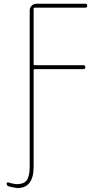

<svg xmlns="http://www.w3.org/2000/svg" viewBox="-20 -750 540 1001"><path d="M25.4 221.7Q15.6 218.8 14.6 208Q14.6 204.1 17.1 202.1Q19.5 200.2 24.4 201.2Q51.8 210 70.3 210Q104.5 210 119.6 189.5Q134.8 168.9 134.8 120.1V-695.3Q134.8 -710 145 -720.2Q155.3 -730.5 169.9 -730.5H424.8Q434.6 -730.5 434.6 -720.2Q434.6 -710 424.8 -710H160.2Q155.3 -710 155.3 -705.1V-415Q155.3 -410.2 160.2 -410.2H415Q424.8 -410.2 424.8 -399.9Q424.8 -389.6 415 -389.6H160.2Q155.3 -389.6 155.3 -384.8V120.1Q155.3 230.5 70.3 230.5Q57.6 229.5 25.4 221.7Z"/></svg>

Font: Rounded-L Mgen+ 2m thin
Style: Regular
Weight: 100
Designer: [Source Han Sans]
Ryoko NISHIZUKA  (kana & ideographs); Paul D. Hunt (Latin, Greek & Cyrillic); Wenlong ZHANG  (bopomofo
Version: Version 1.059.20150602